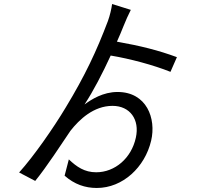

<svg xmlns="http://www.w3.org/2000/svg" viewBox="-20 -862 1040 954"><path d="M859 -578C767 -612 679 -634 561 -655C573 -681 584 -708 594 -733C603 -756 619 -792 630 -813L537 -842C534 -819 526 -784 516 -757C460 -609 403 -487 306 -327C246 -227 149 -87 75 -5L155 37C212 -33 286 -147 330 -212C374 -268 445 -336 539 -336C626 -336 675 -268 655 -178C633 -76 551 -6 458 -6C400 -6 361 -33 322 -70L301 11C350 54 403 72 461 72C590 72 700 -31 731 -163C757 -273 709 -405 564 -405C492 -405 434 -368 400 -343C444 -410 489 -497 530 -586C626 -570 742 -539 827 -505Z"/></svg>

Font: Noto Sans CJK TC Regular
Style: Regular
Weight: 400
Designer: Ryoko NISHIZUKA (kana & ideographs); Paul D. Hunt (Latin, Greek & Cyrillic); Wenlong ZHANG (bopomofo); Sandoll Communica
Foundry: Adobe Systems Incorporated
Version: Version 1.001;PS 1.001;hotconv 1.0.78;makeotf.lib2.5.61930